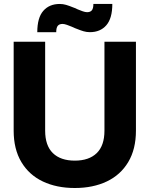

<svg xmlns="http://www.w3.org/2000/svg" viewBox="-20 -929 749 961"><path d="M48.4 -275V-720H206V-275Q206 -200.2 244.7 -162.6Q283.4 -125 354.4 -125Q425.4 -125 464.1 -162.6Q502.8 -200.2 502.8 -275V-720H660.4V-275Q660.4 -182.6 622 -118.1Q583.6 -53.6 514.6 -20.8Q445.6 12 354.4 12Q263.2 12 194.2 -20.8Q125.2 -53.6 86.8 -118.1Q48.4 -182.6 48.4 -275ZM279 -909.2Q295.4 -909.2 310.9 -904.6Q326.4 -900 347 -891.6Q350.4 -890.8 354.4 -888.8L369.8 -881.8Q381.2 -877 394 -872.5Q406.8 -868 415.8 -868Q432 -868 439.7 -877.4Q447.4 -886.8 447.4 -909.2H542.2Q542.2 -837 512.1 -802.5Q482 -768 429.8 -768Q413.4 -768 397.9 -772.6Q382.4 -777.2 361.8 -785.6Q358.4 -786.4 354.4 -788.4L339 -795.4Q327.6 -800.2 314.8 -804.7Q302 -809.2 293 -809.2Q276.8 -809.2 269.1 -799.8Q261.4 -790.4 261.4 -768H166.6Q166.6 -840.2 196.7 -874.7Q226.8 -909.2 279 -909.2Z"/></svg>

Font: Aspekta Variable
Style: Regular
Weight: 400
Designer: Ivo Dolenc
Version: Version 2.100